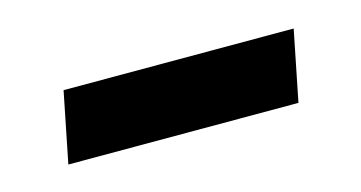

<svg xmlns="http://www.w3.org/2000/svg" viewBox="-29 -384 434 231"><g transform="rotate(-15 187.5 -268.0)"><path d="M36.6 -223.6 54.2 -311.5H340.8L323.2 -223.6Z"/></g></svg>

Font: Reddit Sans Medium
Style: Italic
Weight: 500
Italic angle: -11.25°
Designer: Stephen Hutchings
Version: Version 1.013